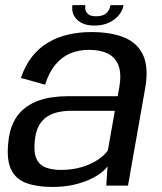

<svg xmlns="http://www.w3.org/2000/svg" viewBox="-20 -723 632 748"><path d="M184.2 5.3Q227.7 5.3 263.3 -2.4Q298.9 -10.1 326.4 -22.4Q353.8 -34.6 372.2 -48.5Q390.5 -62.3 399 -75.2L394 0H478.7L545.2 -377.2Q559.6 -457 538.8 -505.4Q517.9 -553.9 466.2 -576Q414.5 -598.1 335.4 -598.1Q288.4 -598.1 246.2 -588.4Q203.9 -578.6 168.1 -557.7Q132.3 -536.7 105.2 -502.5Q78.1 -468.4 61.4 -419.3L155.8 -393.1Q171.3 -442.3 196.6 -472.1Q221.8 -501.9 254.7 -515.4Q287.6 -528.9 325.9 -528.9Q370.9 -528.9 400.5 -514.1Q430.2 -499.2 442 -466.8Q453.8 -434.4 444.6 -381.8L438.6 -348.3H244.9Q213.6 -348.3 181.8 -343.8Q150 -339.3 121.2 -327.7Q92.5 -316 69.3 -295.6Q46.1 -275.3 31.1 -243.5Q16.1 -211.7 12.1 -166.6Q5.2 -98.1 24.1 -60.9Q43 -23.7 84.2 -9.2Q125.3 5.3 184.2 5.3ZM217.1 -61.1Q183.4 -61.1 158.7 -70.2Q134 -79.4 122.4 -103.8Q110.8 -128.2 115.4 -174.1Q118.8 -210.9 131.9 -234Q145 -257.1 165 -269.5Q184.9 -281.9 208.9 -286.6Q232.8 -291.4 258.2 -291.4H427.4L400.2 -136.8Q387.7 -118.4 361.9 -101Q336.1 -83.5 299.4 -72.3Q262.7 -61.1 217.1 -61.1ZM347.3 -623.4Q379.9 -623.4 403.9 -634.5Q427.9 -645.7 442.8 -663.7Q457.7 -681.8 461.2 -703.1H410.6Q408.4 -690.8 402.2 -680.9Q396.1 -671 384.3 -665.3Q372.6 -659.6 353.7 -659.6Q336.9 -659.6 327.2 -665.5Q317.5 -671.3 314 -680.9Q310.5 -690.6 312.8 -703.1H262.2Q258.7 -681.8 267.4 -663.7Q276.1 -645.7 296.4 -634.5Q316.7 -623.4 347.3 -623.4Z"/></svg>

Font: Anybody Thin
Style: Italic
Weight: 100
Italic angle: -10°
Designer: Tyler Finck
Foundry: Etcetera Type Company
Version: Version 1.114;gftools[0.9.25]